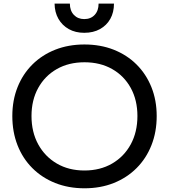

<svg xmlns="http://www.w3.org/2000/svg" viewBox="-20 -1004 912 1036"><path d="M436 12Q349.5 12 278 -16.5Q206.5 -45 154.5 -97Q102.5 -149 74.5 -220.5Q46.5 -292 46.5 -378Q46.5 -463 74.8 -533.8Q103 -604.5 154.8 -656Q206.5 -707.5 278 -735.8Q349.5 -764 435.5 -764Q522 -764 593.5 -735.8Q665 -707.5 716.8 -656Q768.5 -604.5 797 -533.8Q825.5 -463 825.5 -378Q825.5 -292 797.2 -220.5Q769 -149 717 -97Q665 -45 593.8 -16.5Q522.5 12 436 12ZM435.5 -84Q520.5 -84 585 -121.5Q649.5 -159 685.5 -225.2Q721.5 -291.5 721.5 -378Q721.5 -464 685.5 -529.5Q649.5 -595 585 -631.5Q520.5 -668 436 -668Q351 -668 286.8 -631.5Q222.5 -595 186.2 -529.5Q150 -464 150 -378Q150 -291.5 186.2 -225.2Q222.5 -159 286.8 -121.5Q351 -84 435.5 -84ZM595 -984.5Q595 -937.5 575.2 -902.2Q555.5 -867 519.5 -847Q483.5 -827 434.5 -827Q387 -827 351.2 -847Q315.5 -867 295.2 -902.5Q275 -938 274.5 -984.5H357Q357 -946.5 378.5 -923.8Q400 -901 434.5 -901Q470 -901 491 -923.8Q512 -946.5 512 -984.5Z"/></svg>

Font: Hepta Slab ExtraLight Medium
Style: Regular
Weight: 500
Version: Version 1.100